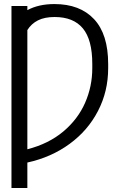

<svg xmlns="http://www.w3.org/2000/svg" viewBox="-20 -737 596 956"><path d="M116.2 -686.5Q172.4 -716.8 251 -716.8Q377.9 -716.8 448.2 -641.8Q518.6 -566.9 518.6 -418V-397.5Q518.6 -282.2 468 -184.6Q417.5 -86.9 326.2 -20.3Q234.9 46.4 116.2 72.3V199.2H37.1V-707H116.2ZM439.5 -397.5V-418.9Q439.5 -539.1 392.6 -595.7Q345.7 -652.3 252 -652.3Q202.1 -652.3 169.2 -635.7Q136.2 -619.1 116.2 -587.4V6.3Q222.2 -21 294.9 -82Q367.7 -143.1 403.6 -224.9Q439.5 -306.6 439.5 -397.5Z"/></svg>

Font: Pretendard Std Light
Style: Regular
Weight: 300
Designer: Base glyphs from Inter by Rasmus Andersson; Hangeul glyphs from Noto Sans CJK(Source Han Sans) by Jang Soo-young and Kan
Foundry: Kil Hyung-jin
Version: Version 1.309